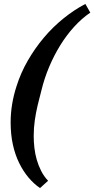

<svg xmlns="http://www.w3.org/2000/svg" viewBox="-20 -799 478 974"><path d="M183 155Q152 134 125 102Q98 70 77.5 28.5Q57 -13 45.5 -64.5Q34 -116 34 -178Q34 -270 64 -362Q85 -429 121 -491.5Q157 -554 202.5 -608Q248 -662 302 -705.5Q356 -749 413 -779L438 -735Q394 -705 355.5 -662.5Q317 -620 285.5 -569Q254 -518 229.5 -460Q205 -402 190 -340L171 -265Q162 -227 156.5 -188.5Q151 -150 151 -109Q151 -80 154.5 -49Q158 -18 166.5 11.5Q175 41 189 68.5Q203 96 224 118L183 155Z"/></svg>

Font: IBM Plex Serif SemiBold
Style: Italic
Weight: 600
Italic angle: -14°
Designer: Mike Abbink, Paul van der Laan, Pieter van Rosmalen
Foundry: Bold Monday
Version: Version 2.5